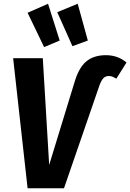

<svg xmlns="http://www.w3.org/2000/svg" viewBox="-20 -1003 694 1023"><path d="M50 -693H208L242 -124L377 -565Q400 -643 440 -676Q480 -709 544 -709Q608 -709 654 -670L600 -584Q588 -591 579.5 -594.5Q571 -598 560 -598Q543 -598 532 -587.5Q521 -577 511 -551L321 0H127ZM236 -983 298 -787 215 -752 127 -935ZM394 -983 448 -787 366 -757 285 -938Z"/></svg>

Font: Fira Sans Condensed
Style: Bold Italic
Weight: 700
Width: 3
Italic angle: -8°
Designer: Carrois Corporate & Edenspiekermann AG
Foundry: Carrois Corporate GbR & Edenspiekermann AG
Version: Version 4.203